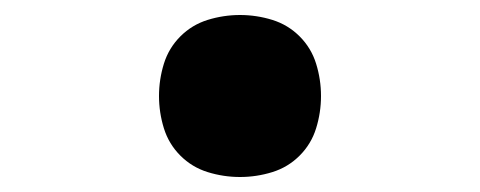

<svg xmlns="http://www.w3.org/2000/svg" viewBox="-20 -468 640 256"><path d="M300 -232Q278 -232 257 -238.5Q236 -245 220.5 -260.5Q205 -276 198.5 -297Q192 -318 192 -340Q192 -362 198.5 -383Q205 -404 220.5 -419.5Q236 -435 257 -441.5Q278 -448 300 -448Q322 -448 343 -441.5Q364 -435 379.5 -419.5Q395 -404 401.5 -383Q408 -362 408 -340Q408 -318 401.5 -297Q395 -276 379.5 -260.5Q364 -245 343 -238.5Q322 -232 300 -232Z"/></svg>

Font: Iosevka Heavy Extended
Style: Regular
Weight: 900
Width: 7
Monospace: yes
Designer: Belleve Invis
Foundry: Belleve Invis
Version: Version 32.5.0; ttfautohint (v1.8.4)